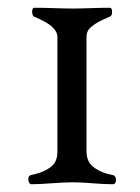

<svg xmlns="http://www.w3.org/2000/svg" viewBox="-20 -472 360 495"><path d="M203 -377V-82Q203 -58 217 -45Q236 -27 270 -21Q279 -19 279 -8Q279 3 270 3Q250 3 219 0.5Q188 -2 168 -2Q147 -2 113.5 0.5Q80 3 61 3Q57 3 54.5 -2.5Q52 -8 53.5 -14Q55 -20 61 -21Q96 -28 115 -45Q128 -57 128 -82V-377Q128 -391 112 -405Q99 -416 68 -429Q65 -430 63.5 -436Q62 -442 63.5 -447Q65 -452 68 -452Q90 -452 119.5 -451Q149 -450 168 -450Q186 -450 214 -451Q242 -452 263 -452Q269 -452 269 -441.5Q269 -431 263 -429Q229 -415 217 -404Q203 -394 203 -377Z"/></svg>

Font: EB Garamond
Style: SC
Weight: 400
Version: Version 000.010